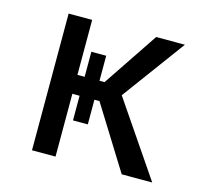

<svg xmlns="http://www.w3.org/2000/svg" viewBox="-79 -577 707 665"><g transform="rotate(15 275.0 -245.0)"><path d="M199.2 -136.7H252.4V-225.1H270.5L410.6 0H520L339.8 -264.6L505.9 -490.2H402.8L270.5 -293H252.4V-382.8H199.2V-293H173.3V-490.2H88.9V0H173.3V-225.1H199.2Z"/></g></svg>

Font: CodeNewRoman Nerd Font Mono
Style: Regular
Weight: 400
Monospace: yes
Designer: Sam Radian
Foundry: Code New Roman
Version: Version 2.00 November 29, 2014;Nerd Fonts 3.2.1